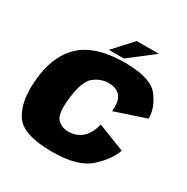

<svg xmlns="http://www.w3.org/2000/svg" viewBox="-167 -871 993 1020"><g transform="rotate(30 330.0 -361.0)"><path d="M286 6Q443.5 6 513.2 -57Q583 -120 605 -184L439 -249Q424 -187 389.5 -158.5Q355 -130 307.5 -130Q261.5 -130 237 -161.2Q212.5 -192.5 224.5 -286Q236.5 -396 277.2 -428.5Q318 -461 366 -461Q413.5 -461 437.8 -433.2Q462 -405.5 455.5 -340.5L643.5 -403Q644 -470.5 594.8 -534.2Q545.5 -598 387.5 -598Q206.5 -598 119.5 -515Q32.5 -432 21 -277Q9 -146 57.8 -70Q106.5 6 286 6ZM278 -614H370L518.5 -728.5H382.5Z"/></g></svg>

Font: Anybody UltraCondensed Thin ExtraBold
Style: Italic
Weight: 800
Italic angle: -10°
Version: Version 1.111